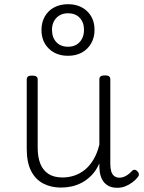

<svg xmlns="http://www.w3.org/2000/svg" viewBox="-20 -873 686 912"><path d="M270 18Q222 18 185 -1.5Q148 -21 127.5 -61.5Q107 -102 107 -166V-496Q107 -505 113 -509.5Q119 -514 132 -514Q146 -514 152.5 -509.5Q159 -505 159 -496V-171Q159 -127 171.5 -95.5Q184 -64 210 -47Q236 -30 277 -30Q306 -30 333 -39Q360 -48 383 -66.5Q406 -85 424 -115Q442 -145 452 -186V-496Q452 -506 458.5 -510.5Q465 -515 479 -515Q492 -515 498 -510.5Q504 -506 504 -496V-93Q504 -73 508.5 -58.5Q513 -44 523 -36.5Q533 -29 547 -29Q557 -29 567 -32.5Q577 -36 587 -43Q597 -50 607 -61Q613 -67 620 -66.5Q627 -66 633 -59Q638 -54 639.5 -47Q641 -40 636 -34Q625 -19 609 -7Q593 5 575 12Q557 19 537 19Q517 19 502 13Q487 7 476 -5Q465 -17 459 -35Q453 -53 452 -76V-97Q437 -63 415.5 -41Q394 -19 370 -6Q346 7 320.5 12.5Q295 18 270 18ZM303 -608Q247 -608 212 -642Q177 -676 177 -731Q177 -767 193 -795Q209 -823 237.5 -838Q266 -853 303 -853Q359 -853 394 -819.5Q429 -786 429 -731Q429 -695 413 -667Q397 -639 369 -623.5Q341 -608 303 -608ZM303 -651Q327 -651 343.5 -661Q360 -671 369.5 -689Q379 -707 379 -731Q379 -767 358.5 -788.5Q338 -810 303 -810Q280 -810 263 -800Q246 -790 236.5 -772.5Q227 -755 227 -731Q227 -695 247.5 -673Q268 -651 303 -651Z"/></svg>

Font: Playwrite BE WAL ExtraLight
Style: Regular
Weight: 250
Version: Version 1.002